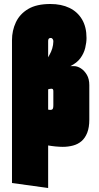

<svg xmlns="http://www.w3.org/2000/svg" viewBox="-20 -724 494 961"><path d="M40 -523V192L221 217V4Q227 5 237 6.5Q247 8 257.5 9Q268 10 278 10.5Q288 11 294 11Q321 11 345.5 4.5Q370 -2 388 -17.5Q406 -33 416.5 -59.5Q427 -86 427 -125V-298Q427 -329 414.5 -350Q402 -371 384.5 -382Q367 -393 351 -393H332Q365 -409 382.5 -433Q400 -457 406.5 -484Q413 -511 413 -534Q413 -589 390.5 -627Q368 -665 327.5 -684.5Q287 -704 232 -704Q163 -704 121 -679Q79 -654 59.5 -612.5Q40 -571 40 -523ZM221 -517Q221 -524 222.5 -527.5Q224 -531 227 -532.5Q230 -534 234 -534Q238 -534 240.5 -532Q243 -530 245 -526.5Q247 -523 247 -516Q247 -508 245.5 -499Q244 -490 241.5 -481.5Q239 -473 235.5 -465Q232 -457 228 -450L221 -437ZM221 -175V-277L225 -278Q227 -279 229 -279Q231 -279 233 -279.5Q235 -280 237 -280Q239 -280 241 -279.5Q243 -279 244.5 -277.5Q246 -276 246.5 -273.5Q247 -271 247 -266V-198Q247 -192 246.5 -187.5Q246 -183 244.5 -180Q243 -177 240 -175.5Q237 -174 232 -174Q231 -174 229.5 -174Q228 -174 226.5 -174.5Q225 -175 223.5 -175Q222 -175 221.5 -175Q221 -175 221 -175Z"/></svg>

Font: Advent Pro Black
Style: Regular
Weight: 900
Version: Version 3.000